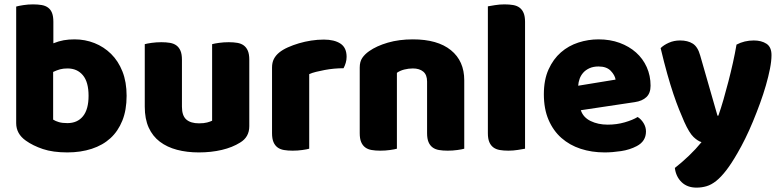

<svg xmlns="http://www.w3.org/2000/svg" viewBox="-20 -681 3572 878"><path d="M54 -651Q64 -654 86 -657.5Q108 -661 131 -661Q153 -661 170.5 -658Q188 -655 200 -646Q212 -637 218 -621.5Q224 -606 224 -581V-483Q249 -493 271.5 -497Q294 -501 321 -501Q369 -501 412 -484Q455 -467 488 -434.5Q521 -402 540 -354Q559 -306 559 -243Q559 -178 539.5 -129.5Q520 -81 485 -49Q450 -17 399.5 -0.5Q349 16 288 16Q222 16 176 0.5Q130 -15 98 -38Q54 -69 54 -118ZM288 -118Q334 -118 359.5 -149.5Q385 -181 385 -243Q385 -306 359 -337Q333 -368 289 -368Q269 -368 254.5 -364Q240 -360 223 -352V-134Q234 -127 249.5 -122.5Q265 -118 288 -118Z M642 -479Q652 -482 673.5 -485Q695 -488 718 -488Q740 -488 757.5 -485Q775 -482 787 -473Q799 -464 805.5 -448.5Q812 -433 812 -408V-193Q812 -152 832 -134.5Q852 -117 890 -117Q913 -117 927.5 -121Q942 -125 950 -129V-479Q960 -482 981.5 -485Q1003 -488 1026 -488Q1048 -488 1065.5 -485Q1083 -482 1095 -473Q1107 -464 1113.5 -448.5Q1120 -433 1120 -408V-104Q1120 -54 1078 -29Q1043 -7 994.5 4.5Q946 16 889 16Q835 16 789.5 4Q744 -8 711 -33Q678 -58 660 -97.5Q642 -137 642 -193Z M1394 -1Q1384 2 1362.5 5Q1341 8 1318 8Q1296 8 1278.5 5Q1261 2 1249 -7Q1237 -16 1230.5 -31.5Q1224 -47 1224 -72V-372Q1224 -395 1232.5 -411.5Q1241 -428 1257 -441Q1273 -454 1296.5 -464.5Q1320 -475 1347 -483Q1374 -491 1403 -495.5Q1432 -500 1461 -500Q1509 -500 1537 -481.5Q1565 -463 1565 -421Q1565 -407 1561 -393.5Q1557 -380 1551 -369Q1530 -369 1508 -367Q1486 -365 1465 -361Q1444 -357 1425.5 -352.5Q1407 -348 1394 -342Z M1933 -308Q1933 -339 1915.5 -353.5Q1898 -368 1868 -368Q1848 -368 1828.5 -363Q1809 -358 1795 -348V-1Q1785 2 1763.5 5Q1742 8 1719 8Q1697 8 1679.5 5Q1662 2 1650 -7Q1638 -16 1631.5 -31.5Q1625 -47 1625 -72V-372Q1625 -399 1636.5 -416Q1648 -433 1668 -447Q1702 -471 1753.5 -486Q1805 -501 1868 -501Q1981 -501 2042 -451.5Q2103 -402 2103 -314V-1Q2093 2 2071.5 5Q2050 8 2027 8Q2005 8 1987.5 5Q1970 2 1958 -7Q1946 -16 1939.5 -31.5Q1933 -47 1933 -72Z M2381 -1Q2370 1 2348.5 4.5Q2327 8 2305 8Q2283 8 2265.5 5Q2248 2 2236 -7Q2224 -16 2217.5 -31.5Q2211 -47 2211 -72V-652Q2222 -654 2243.5 -657.5Q2265 -661 2287 -661Q2309 -661 2326.5 -658Q2344 -655 2356 -646Q2368 -637 2374.5 -621.5Q2381 -606 2381 -581Z M2745 16Q2686 16 2635.5 -0.5Q2585 -17 2547.5 -50Q2510 -83 2488.5 -133Q2467 -183 2467 -250Q2467 -316 2488.5 -363.5Q2510 -411 2545 -441.5Q2580 -472 2625 -486.5Q2670 -501 2717 -501Q2770 -501 2813.5 -485Q2857 -469 2888.5 -441Q2920 -413 2937.5 -374Q2955 -335 2955 -289Q2955 -255 2936 -237Q2917 -219 2883 -214L2636 -177Q2647 -144 2681 -127.5Q2715 -111 2759 -111Q2800 -111 2836.5 -121.5Q2873 -132 2896 -146Q2912 -136 2923 -118Q2934 -100 2934 -80Q2934 -35 2892 -13Q2860 4 2820 10Q2780 16 2745 16ZM2717 -377Q2693 -377 2675.5 -369Q2658 -361 2647 -348.5Q2636 -336 2630.5 -320.5Q2625 -305 2624 -289L2795 -317Q2792 -337 2773 -357Q2754 -377 2717 -377Z M3109 -124Q3098 -149 3085.5 -180Q3073 -211 3059.5 -251Q3046 -291 3031.5 -342.5Q3017 -394 3001 -461Q3015 -475 3038.5 -485.5Q3062 -496 3090 -496Q3125 -496 3148 -481.5Q3171 -467 3182 -427L3261 -152H3265Q3277 -186 3288.5 -226Q3300 -266 3311 -308.5Q3322 -351 3331.5 -393.5Q3341 -436 3348 -477Q3384 -496 3427 -496Q3462 -496 3485 -481Q3508 -466 3508 -429Q3508 -402 3501 -366.5Q3494 -331 3482.5 -291Q3471 -251 3455.5 -208.5Q3440 -166 3423 -125Q3406 -84 3388 -47.5Q3370 -11 3353 18Q3325 67 3301 98Q3277 129 3255 146.5Q3233 164 3211 170.5Q3189 177 3165 177Q3123 177 3097 152Q3071 127 3066 87Q3098 62 3130 31.5Q3162 1 3188 -31Q3171 -36 3151.5 -54.5Q3132 -73 3109 -124Z"/></svg>

Font: Baloo
Style: Regular
Weight: 400
Designer: Sarang Kulkarni and Ek Type
Foundry: Ek Type
Version: Version 1.443;PS 1.000;hotconv 16.6.51;makeotf.lib2.5.65220;